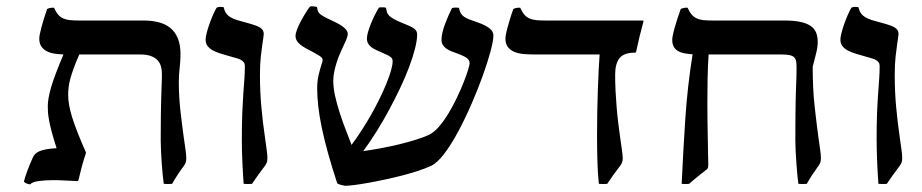

<svg xmlns="http://www.w3.org/2000/svg" viewBox="-20 -580 2958 616"><path d="M428.2 -405.3H234.4Q223.6 -380.9 216.8 -362.1Q210 -343.3 205.8 -328.1Q201.7 -313 200.2 -300.3Q198.7 -287.6 198.7 -275.4Q198.7 -260.3 201.9 -241.9Q205.1 -223.6 212.2 -201.4Q219.2 -179.2 230 -152.1Q240.7 -125 255.4 -91.8Q255.9 -89.8 255.4 -87.9Q251.5 -76.2 248.3 -65.7Q245.1 -55.2 242.4 -45.2Q239.7 -35.2 237.3 -24.9Q234.9 -14.6 231.9 -2.4Q231.4 -0.5 230 0.2Q228.5 1 227.1 1Q213.9 0.5 192.9 -0.7Q171.9 -2 149.9 -2Q126 -2 105 0.7Q84 3.4 76.2 11.7Q70.8 10.7 65.4 8.8Q60.1 6.8 56.6 2.9Q65.4 -30.8 85 -73.7Q87.9 -80.6 93 -85.9Q98.1 -91.3 106.9 -95Q115.7 -98.6 129.2 -101.1Q142.6 -103.5 161.6 -104.5Q151.9 -134.8 146.2 -156Q140.6 -177.2 137.7 -192.6Q134.8 -208 134 -218.8Q133.3 -229.5 133.3 -238.8Q133.3 -250.5 135.7 -265.1Q138.2 -279.8 143.8 -299.3Q149.4 -318.8 159.2 -344.7Q168.9 -370.6 183.6 -405.3Q168.5 -405.8 154.5 -408Q140.6 -410.2 129.9 -415.8Q119.1 -421.4 112.5 -431.2Q106 -440.9 106 -456.5Q106 -460.9 107.7 -470.2Q109.4 -479.5 112.8 -491.9Q116.2 -504.4 120.8 -519.8Q125.5 -535.2 131.3 -551.3Q136.2 -553.7 142.1 -554.7Q147.9 -555.7 153.3 -555.2Q159.7 -541 166.7 -533Q173.8 -524.9 183.1 -520.8Q192.4 -516.6 204.6 -515.4Q216.8 -514.2 233.4 -514.2H440.4Q467.3 -514.2 489.3 -508.5Q511.2 -502.9 526.9 -490Q542.5 -477.1 550.8 -456.3Q559.1 -435.5 559.1 -405.8Q559.1 -383.3 556.4 -361.8Q553.7 -340.3 553.7 -316.9Q553.7 -271 558.8 -225.1Q564 -179.2 569.8 -137.7Q572.8 -117.2 575.2 -100.1Q577.6 -83 577.6 -73.2Q577.6 -64 575.7 -58.3Q573.7 -52.7 569.3 -46.9Q558.6 -32.7 549.6 -18.8Q540.5 -4.9 532.2 9.8Q518.6 11.2 505.4 9.8Q503.9 0.5 502.2 -17.1Q500.5 -34.7 499 -54.9Q497.6 -75.2 496.6 -95.2Q495.6 -115.2 495.6 -129.9Q495.6 -179.7 496.1 -210.4Q496.6 -241.2 497.1 -262.2Q497.6 -283.2 498.3 -298.8Q499 -314.5 499.5 -333.5Q500 -350.6 497.1 -364Q494.1 -377.4 485.8 -386.5Q477.5 -395.5 463.6 -400.4Q449.7 -405.3 428.2 -405.3Z M761.7 9.8Q760.7 0 759.8 -17.8Q758.8 -35.6 757.8 -55.9Q756.8 -76.2 756.3 -96.7Q755.9 -117.2 755.9 -131.8Q755.9 -182.1 757.3 -218Q758.8 -253.9 760.7 -280.8Q762.7 -307.6 764.2 -328.1Q765.6 -348.6 765.6 -368.2Q765.6 -375.5 762.2 -380.1Q758.8 -384.8 752.9 -387.9Q747.1 -391.1 739.5 -393.1Q731.9 -395 724.1 -397.5Q705.1 -402.8 689.7 -407.5Q674.3 -412.1 663.1 -418.2Q651.9 -424.3 645.8 -432.6Q639.6 -440.9 639.6 -453.1Q639.6 -460 642.8 -472.9Q646 -485.8 651.1 -500.7Q656.2 -515.6 662.6 -530.3Q668.9 -544.9 674.8 -555.2Q678.7 -557.6 685.3 -557.9Q691.9 -558.1 697.3 -557.1Q700.2 -545.4 705.3 -537.8Q710.4 -530.3 719.2 -524.9Q728 -519.5 740.7 -515.6Q753.4 -511.7 772 -506.8Q788.6 -502.4 799.3 -498.5Q810.1 -494.6 815.9 -490.5Q821.8 -486.3 824 -481.4Q826.2 -476.6 826.2 -470.7Q826.2 -466.8 824.7 -457.8Q823.2 -448.7 821.8 -438.5Q819.3 -421.9 816.7 -398.2Q814 -374.5 814 -337.9Q814 -286.6 818.6 -236.1Q823.2 -185.5 830.1 -139.6Q833 -119.1 835.4 -101.1Q837.9 -83 837.9 -73.2Q837.9 -64 835.9 -58.6Q834 -53.2 829.6 -47.4Q818.8 -33.2 807.9 -18.1Q796.9 -2.9 788.6 9.8Q774.9 11.2 761.7 9.8Z M1239.7 -383.8Q1239.7 -388.2 1238 -391.6Q1236.3 -395 1232.2 -397.9Q1228 -400.9 1221.4 -404.1Q1214.8 -407.2 1204.6 -411.6Q1194.8 -416 1186.3 -419.9Q1177.7 -423.8 1171.1 -429Q1164.6 -434.1 1160.9 -440.7Q1157.2 -447.3 1157.2 -456.5Q1157.2 -464.4 1160.6 -476.8Q1164.1 -489.3 1169.7 -503.2Q1175.3 -517.1 1182.1 -531Q1189 -544.9 1195.8 -555.7Q1198.7 -556.6 1206.5 -556.6Q1210.4 -556.6 1213.6 -556.2Q1216.8 -555.7 1218.3 -555.2Q1219.7 -546.9 1221.4 -541Q1223.1 -535.2 1228.8 -529.5Q1234.4 -523.9 1245.1 -518.1Q1255.9 -512.2 1275.4 -504.4Q1297.4 -496.1 1307.6 -489Q1317.9 -481.9 1318.4 -470.7Q1318.4 -451.2 1311.5 -424.1Q1304.7 -397 1292.7 -365.2Q1280.8 -333.5 1264.2 -298.3Q1247.6 -263.2 1228.5 -227.8Q1209.5 -192.4 1188.2 -158.4Q1167 -124.5 1145.5 -95.2Q1170.4 -98.6 1200.7 -104.2Q1231 -109.9 1260.5 -116.9Q1290 -124 1315.4 -132.1Q1340.8 -140.1 1356.4 -147.5Q1372.6 -155.3 1388.7 -174.1Q1404.8 -192.9 1419.2 -216.8Q1433.6 -240.7 1446 -266.8Q1458.5 -293 1467.5 -315.9Q1476.6 -338.9 1481.7 -355.7Q1486.8 -372.6 1486.8 -377.4Q1486.8 -385.7 1479.5 -392.3Q1472.2 -398.9 1450.2 -407.2Q1439 -411.1 1429.2 -415Q1419.4 -418.9 1412.1 -424.1Q1404.8 -429.2 1400.6 -436Q1396.5 -442.9 1396.5 -452.6Q1396.5 -463.4 1399.7 -476.6Q1402.8 -489.7 1408 -503.4Q1413.1 -517.1 1418.9 -530.3Q1424.8 -543.5 1430.2 -554.2Q1431.6 -554.7 1434.6 -555.2Q1437.5 -555.7 1440.9 -555.7Q1444.3 -555.7 1447.8 -555.4Q1451.2 -555.2 1452.6 -554.7Q1454.6 -543.9 1458.3 -537.6Q1461.9 -531.2 1468.8 -526.4Q1475.6 -521.5 1486.1 -517.6Q1496.6 -513.7 1512.2 -508.3Q1537.1 -499.5 1550 -489.5Q1563 -479.5 1563 -466.3Q1563 -449.7 1553.7 -415Q1544.4 -380.4 1528.8 -336.9Q1513.2 -293.5 1492.7 -246.3Q1472.2 -199.2 1450.2 -158.2Q1428.2 -117.2 1405.8 -87.4Q1383.3 -57.6 1363.8 -48.3Q1346.2 -40 1321.8 -32Q1297.4 -23.9 1269.8 -16.8Q1242.2 -9.8 1213.9 -3.7Q1185.5 2.4 1160.6 6.8Q1135.7 11.2 1116.2 13.7Q1096.7 16.1 1086.9 16.1Q1080.6 15.1 1073.7 13.2Q1066.9 11.2 1062 8.3Q1044.9 -43.9 1032.7 -87.6Q1020.5 -131.3 1012.7 -168.7Q1004.9 -206.1 1001.2 -237.5Q997.6 -269 997.6 -296.9Q997.6 -319.3 1002.2 -339.4Q1006.8 -359.4 1013.7 -379.9Q1015.6 -385.3 1015.1 -388.9Q1014.6 -392.6 1011.2 -396Q1007.8 -399.4 1001 -403.3Q994.1 -407.2 983.9 -413.1Q971.7 -419.4 961.4 -425Q951.2 -430.7 943.8 -436.5Q936.5 -442.4 932.4 -449.2Q928.2 -456.1 928.2 -464.8Q928.2 -472.7 932.6 -484.4Q937 -496.1 943.8 -509.3Q950.7 -522.5 958.7 -535.6Q966.8 -548.8 974.6 -559.1Q975.6 -559.6 978.8 -559.8Q981.9 -560.1 985.6 -559.6Q989.3 -559.1 992.4 -558.6Q995.6 -558.1 997.1 -557.1Q998 -549.3 1000 -544.2Q1002 -539.1 1007.6 -534.4Q1013.2 -529.8 1023.9 -524.2Q1034.7 -518.6 1053.7 -509.8Q1095.7 -489.7 1095.7 -471.7Q1095.7 -463.9 1091.1 -452.9Q1086.4 -441.9 1079.6 -427.7Q1075.2 -418 1069.8 -405.8Q1064.5 -393.6 1060.1 -379.6Q1055.7 -365.7 1052.5 -350.8Q1049.3 -335.9 1049.3 -320.3Q1049.3 -298.3 1054.9 -272.9Q1060.5 -247.6 1069.1 -220.7Q1077.6 -193.8 1087.9 -167Q1098.1 -140.1 1107.9 -115.2Q1124 -136.7 1140.1 -161.6Q1156.2 -186.5 1170.9 -212.4Q1185.5 -238.3 1198 -263.7Q1210.4 -289.1 1219.7 -311.8Q1229 -334.5 1234.4 -353.3Q1239.7 -372.1 1239.7 -383.8Z M2017.1 -411.1Q1981.9 -411.1 1967.8 -393.6Q1953.6 -376 1953.6 -340.3Q1953.6 -315.4 1954.8 -289.3Q1956.1 -263.2 1958.3 -237.3Q1960.4 -211.4 1963.4 -186.3Q1966.3 -161.1 1969.7 -138.7Q1972.7 -118.7 1975.3 -99.4Q1978 -80.1 1978 -71.8Q1978 -58.1 1969.2 -47.4Q1958.5 -33.7 1948 -19Q1937.5 -4.4 1928.2 9.8Q1914.6 11.2 1901.4 9.8Q1897.9 -21.5 1896.7 -61.3Q1895.5 -101.1 1895.5 -145Q1895.5 -183.1 1896.2 -221.7Q1897 -260.3 1898.2 -294.9Q1899.4 -329.6 1900.9 -358.2Q1902.3 -386.7 1903.8 -405.3H1693.8Q1676.3 -405.3 1659.7 -406.7Q1643.1 -408.2 1630.1 -413.6Q1617.2 -418.9 1609.4 -429.2Q1601.6 -439.5 1601.6 -456.5Q1601.6 -460.9 1603.3 -470.2Q1605 -479.5 1608.4 -491.9Q1611.8 -504.4 1616.5 -519.8Q1621.1 -535.2 1627 -551.3Q1631.8 -553.7 1637.7 -554.7Q1643.6 -555.7 1648.9 -555.2Q1655.3 -541 1662.4 -533Q1669.4 -524.9 1678.7 -520.8Q1688 -516.6 1700.2 -515.4Q1712.4 -514.2 1729 -514.2H2042Q2044.9 -514.2 2044.4 -510.7Q2037.1 -483.9 2031.7 -461.9Q2026.4 -439.9 2021 -414.6Q2020.5 -411.1 2017.1 -411.1Z M2186 -555.2Q2192.4 -541 2199.5 -533Q2206.5 -524.9 2215.8 -520.8Q2225.1 -516.6 2237.3 -515.4Q2249.5 -514.2 2266.1 -514.2H2496.1Q2526.9 -514.2 2547.6 -509.8Q2568.4 -505.4 2580.8 -496.8Q2593.3 -488.3 2598.4 -475.3Q2603.5 -462.4 2603.5 -445.3Q2603.5 -428.7 2598.4 -408.9Q2593.3 -389.2 2587.4 -365.7Q2587.4 -293.5 2593.8 -237.1Q2600.1 -180.7 2606 -137.7Q2608.9 -117.2 2611.3 -100.1Q2613.8 -83 2613.8 -73.2Q2613.8 -64 2611.8 -58.6Q2609.9 -53.2 2605.5 -47.4Q2595.2 -33.2 2585.9 -19Q2576.7 -4.9 2568.4 9.8Q2554.7 11.2 2541.5 9.8Q2540 0.5 2538.3 -17.1Q2536.6 -34.7 2535.2 -54.9Q2533.7 -75.2 2532.7 -95.2Q2531.7 -115.2 2531.7 -129.9Q2531.7 -172.4 2532 -203.1Q2532.2 -233.9 2532.7 -255.6Q2533.2 -277.3 2533.7 -292Q2534.2 -306.6 2534.7 -317.4Q2535.2 -330.6 2535.4 -340.8Q2535.6 -351.1 2535.6 -364.3Q2535.6 -376 2534.2 -383.8Q2532.7 -391.6 2527.6 -396.5Q2522.5 -401.4 2512.2 -403.3Q2502 -405.3 2484.9 -405.3H2253.4Q2251 -367.2 2250.2 -328.9Q2249.5 -290.5 2249.5 -252.4Q2249.5 -202.1 2250.5 -152.3Q2251.5 -102.5 2252.4 -51.3Q2252.4 -46.9 2251.7 -43Q2251 -39.1 2247.6 -36.6Q2240.2 -30.8 2231.9 -24.2Q2223.6 -17.6 2216.1 -11.5Q2208.5 -5.4 2201.9 0.2Q2195.3 5.9 2190.9 9.8Q2178.7 11.2 2167 9.8Q2171.9 -95.2 2178.7 -199Q2185.5 -302.7 2202.1 -405.8Q2188 -406.7 2176 -408.9Q2164.1 -411.1 2155.3 -416.3Q2146.5 -421.4 2141.6 -430.2Q2136.7 -439 2136.7 -453.1Q2136.7 -457.5 2138.7 -467.3Q2140.6 -477.1 2144.3 -490.2Q2147.9 -503.4 2153.1 -519.3Q2158.2 -535.2 2164.1 -551.3Q2168.9 -553.7 2174.8 -554.7Q2180.7 -555.7 2186 -555.2Z M2798.3 9.8Q2797.4 0 2796.4 -17.8Q2795.4 -35.6 2794.4 -55.9Q2793.5 -76.2 2793 -96.7Q2792.5 -117.2 2792.5 -131.8Q2792.5 -182.1 2793.9 -218Q2795.4 -253.9 2797.4 -280.8Q2799.3 -307.6 2800.8 -328.1Q2802.2 -348.6 2802.2 -368.2Q2802.2 -375.5 2798.8 -380.1Q2795.4 -384.8 2789.6 -387.9Q2783.7 -391.1 2776.1 -393.1Q2768.6 -395 2760.7 -397.5Q2741.7 -402.8 2726.3 -407.5Q2710.9 -412.1 2699.7 -418.2Q2688.5 -424.3 2682.4 -432.6Q2676.3 -440.9 2676.3 -453.1Q2676.3 -460 2679.4 -472.9Q2682.6 -485.8 2687.7 -500.7Q2692.9 -515.6 2699.2 -530.3Q2705.6 -544.9 2711.4 -555.2Q2715.3 -557.6 2721.9 -557.9Q2728.5 -558.1 2733.9 -557.1Q2736.8 -545.4 2741.9 -537.8Q2747.1 -530.3 2755.9 -524.9Q2764.6 -519.5 2777.3 -515.6Q2790 -511.7 2808.6 -506.8Q2825.2 -502.4 2835.9 -498.5Q2846.7 -494.6 2852.5 -490.5Q2858.4 -486.3 2860.6 -481.4Q2862.8 -476.6 2862.8 -470.7Q2862.8 -466.8 2861.3 -457.8Q2859.9 -448.7 2858.4 -438.5Q2856 -421.9 2853.3 -398.2Q2850.6 -374.5 2850.6 -337.9Q2850.6 -286.6 2855.2 -236.1Q2859.9 -185.5 2866.7 -139.6Q2869.6 -119.1 2872.1 -101.1Q2874.5 -83 2874.5 -73.2Q2874.5 -64 2872.6 -58.6Q2870.6 -53.2 2866.2 -47.4Q2855.5 -33.2 2844.5 -18.1Q2833.5 -2.9 2825.2 9.8Q2811.5 11.2 2798.3 9.8Z"/></svg>

Font: Federov2
Style: Regular
Weight: 400
Designer: Olexa M. Volochay | Cyreal.org
Foundry: Olexa M. Volochay | Cyreal.org
Version: Version 1.000